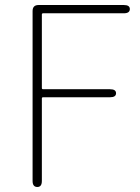

<svg xmlns="http://www.w3.org/2000/svg" viewBox="-20 -746 558 766"><path d="M129 0Q110 0 110 -24V-702Q110 -726 134 -726H474Q498 -726 498 -710Q498 -693 474 -693H152Q147 -693 147 -688V-395Q147 -390 152 -390H419Q443 -390 443 -374Q443 -358 419 -358H152Q147 -358 147 -353V-24Q147 0 129 0Z"/></svg>

Font: Resource Han Rounded KR ExtraLight
Style: Regular
Weight: 250
Designer: Cyano Hao (round all glyphs); Ryoko NISHIZUKA 西塚涼子 (kana, bopomofo & ideographs); Paul D. Hunt (Latin, Greek & Cyrillic)
Foundry: Cyano Hao
Version: 0.990